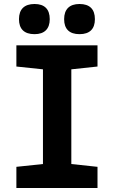

<svg xmlns="http://www.w3.org/2000/svg" viewBox="-20 -941 570 961"><path d="M378 -770C430 -770 455 -797 455 -845C455 -895 429 -921 378 -921C328 -921 301 -895 301 -845C301 -796 327 -770 378 -770ZM153 -770C203 -770 229 -797 229 -845C229 -895 203 -921 153 -921C102 -921 75 -895 75 -845C75 -796 101 -770 153 -770ZM62 0H468V-106L337 -120V-594L468 -608V-714H62V-608L195 -594V-120L62 -106Z"/></svg>

Font: Noto Sans Mono Condensed ExtraBold
Style: Regular
Weight: 800
Width: 3
Designer: Monotype Design Team
Foundry: Monotype Imaging Inc.
Version: Version 2.014